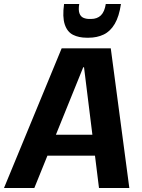

<svg xmlns="http://www.w3.org/2000/svg" viewBox="-51 -942 713 962"><path d="M258 -700H504L597 0H445L370 -605H366L121 0H-31ZM171 -267H469L454 -162H156ZM384 -753Q344 -753 315 -767.5Q286 -782 273.5 -819.5Q261 -857 270 -922H346Q341 -892 347 -875.5Q353 -859 366.5 -853Q380 -847 397 -847H405Q436 -847 454.5 -865Q473 -883 479 -922H555Q546 -860 524 -822.5Q502 -785 468.5 -769Q435 -753 393 -753Z"/></svg>

Font: Pathway Extreme SemiCondensed
Style: Bold Italic
Weight: 700
Width: 4
Italic angle: -8°
Version: Version 1.001;gftools[0.9.26]